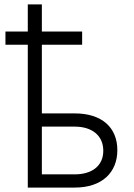

<svg xmlns="http://www.w3.org/2000/svg" viewBox="-20 -847 605 867"><path d="M350.9 -704.5H169V-827.1H105.5V-704.5H4.6V-644.9H105.5V0H317.8C440.3 0 509.9 -67.8 509.9 -169C509.9 -271 440.3 -334.9 317.8 -334.9H169V-644.9H350.9ZM169 -275.2H317.8C394.9 -275.2 446.4 -235.4 446.4 -166.2C446.4 -97.7 394.9 -59.7 317.8 -59.7H169Z"/></svg>

Font: Karasuma Gothic
Style: Light
Weight: 300
Designer: Rasmus Andersson / Ryoko Nishizuka
Foundry: rsms
Version: Version 1.00